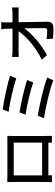

<svg xmlns="http://www.w3.org/2000/svg" viewBox="1067 -1898 866 3040"><g transform="rotate(-90 1500.0 -378.0)"><path d="M762 -594V-144H243V-594ZM867 -609C867 -637 867 -668 869 -695C836 -694 800 -694 777 -694H234C209 -694 177 -694 138 -696C139 -669 139 -635 139 -609V-118C139 -78 137 2 137 11H245C244 6 244 -18 244 -45H762C761 -17 761 6 760 11H869C869 3 867 -83 867 -118Z M1286 -768 1249 -675C1389 -657 1660 -597 1779 -553L1820 -651C1694 -695 1417 -752 1286 -768ZM1241 -502 1204 -407C1349 -385 1598 -328 1714 -284L1753 -381C1628 -426 1380 -479 1241 -502ZM1188 -213 1148 -115C1309 -91 1615 -23 1748 34L1792 -64C1655 -117 1357 -187 1188 -213Z M2666 -613 2665 -699C2664 -729 2666 -762 2670 -791H2556C2562 -759 2564 -726 2565 -699C2566 -675 2567 -646 2568 -613H2219C2187 -613 2147 -616 2119 -620V-514C2152 -516 2186 -517 2221 -517H2526C2446 -399 2274 -245 2075 -149L2147 -67C2317 -157 2486 -308 2572 -425C2574 -304 2575 -178 2575 -103C2575 -76 2565 -63 2538 -63C2503 -63 2447 -67 2401 -74L2409 29C2462 32 2520 35 2575 35C2642 35 2676 3 2676 -55C2675 -184 2671 -369 2668 -517H2814C2839 -517 2875 -516 2902 -515V-620C2881 -617 2838 -613 2809 -613Z"/></g></svg>

Font: Noto Sans CJK JP Medium
Style: Regular
Weight: 500
Designer: Ryoko NISHIZUKA (kana & ideographs); Paul D. Hunt (Latin, Greek & Cyrillic); Wenlong ZHANG (bopomofo); Sandoll Communica
Foundry: Adobe Systems Incorporated
Version: Version 1.004;PS 1.004;hotconv 1.0.82;makeotf.lib2.5.63406